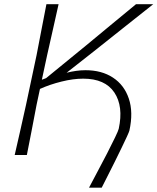

<svg xmlns="http://www.w3.org/2000/svg" viewBox="-20 -733 744 908"><path d="M401 154.5Q418 122 441.2 78.5Q464.5 35 486.8 -8.2Q509 -51.5 524.2 -83.2Q539.5 -115 541.5 -124Q564.5 -230 520.8 -295.5Q477 -361 373.5 -361Q326 -361 270.8 -347.2Q215.5 -333.5 169 -312.5L153 -237.5Q140 -169.5 129.5 -114.8Q119 -60 107 0H49.5Q63.5 -61 76 -116.2Q88.5 -171.5 103 -237L153 -472.5Q166 -540.5 177 -597Q188 -653.5 199.5 -713H257Q243.5 -652.5 231 -596.8Q218.5 -541 203 -472.5L178 -356Q182.5 -357.5 187.5 -359.5Q192.5 -361.5 198 -363.5L389.5 -520Q444.5 -565.5 498.2 -610Q552 -654.5 623 -713H704.5Q631.5 -655 562.2 -600.2Q493 -545.5 425.5 -491.5L295 -389Q317 -394.5 339.8 -397.8Q362.5 -401 384 -401Q461 -401 514.2 -366Q567.5 -331 589.2 -266.8Q611 -202.5 592 -115.5Q590.5 -109.5 580.5 -87.5Q570.5 -65.5 555.2 -34.2Q540 -3 522.8 32Q505.5 67 489 99.2Q472.5 131.5 461 154.5Z"/></svg>

Font: Commissioner Loud ExtraLight
Style: Italic
Weight: 200
Italic angle: -12°
Designer: Kostas Bartsokas
Foundry: Kostas Bartsokas
Version: Version 1.000; ttfautohint (v1.8.3)